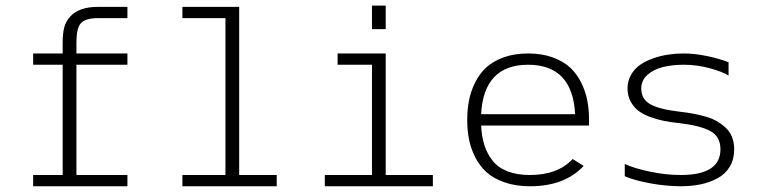

<svg xmlns="http://www.w3.org/2000/svg" viewBox="-20 -666 2691 682"><path d="M327.6 -601.6Q282.2 -601.6 266.1 -582Q251.5 -564 251.5 -515.1V-476.1H432.6V-436H251.5V-44.4H432.6V-4.4H97.7V-44.4H202.6V-436H97.7V-476.1H202.6V-515.1Q202.6 -546.4 208 -567.9Q213.4 -589.4 229.5 -607.4Q260.7 -641.6 327.6 -641.6H432.6V-601.6Z M627.9 -4.4V-44.4H780.8V-601.6H627.9V-641.6H829.6V-44.4H962.9V-4.4Z M1350.1 -646V-562.5H1301.3V-646ZM1133.8 -4.4V-44.4H1301.3V-436H1179.2V-476.1H1350.1V-44.4H1517.6V-4.4Z M1689 -260.3H2022.9Q2013.7 -436 1856 -436Q1698.2 -436 1689 -260.3ZM1689 -220.2Q1690.9 -180.7 1700.7 -150.1Q1710.4 -119.6 1730 -95Q1749.5 -70.3 1783 -57.4Q1816.4 -44.4 1862.8 -44.4Q1960.9 -44.4 2014.2 -101.1L2053.2 -76.7Q1985.8 -4.4 1862.8 -4.4Q1812 -4.4 1772.2 -18.3Q1732.4 -32.2 1708 -54.4Q1683.6 -76.7 1667.7 -108.2Q1651.9 -139.6 1645.8 -171.9Q1639.6 -204.1 1639.6 -240.2Q1639.6 -276.4 1645.8 -308.6Q1651.9 -340.8 1667.2 -372.1Q1682.6 -403.3 1706.5 -425.8Q1730.5 -448.2 1768.8 -462.2Q1807.1 -476.1 1856 -476.1Q1904.8 -476.1 1943.1 -462.2Q1981.4 -448.2 2005.4 -425.8Q2029.3 -403.3 2044.7 -372.1Q2060.1 -340.8 2066.2 -308.6Q2072.3 -276.4 2072.3 -240.2V-220.2Z M2567.9 -397.5Q2546.9 -411.1 2501.2 -423.6Q2455.6 -436 2409.2 -436Q2367.2 -436 2334.2 -427.7Q2301.3 -419.4 2279.5 -399.9Q2257.8 -380.4 2257.8 -351.6Q2257.8 -313.5 2290.5 -295.4Q2323.2 -277.3 2396.5 -269Q2420.9 -266.1 2441.2 -262.5Q2461.4 -258.8 2484.6 -252.4Q2507.8 -246.1 2525.1 -236.1Q2542.5 -226.1 2557.4 -212.6Q2572.3 -199.2 2580.1 -179.4Q2587.9 -159.7 2587.9 -135.7Q2587.9 -100.1 2572.3 -74Q2556.6 -47.9 2529.1 -33Q2501.5 -18.1 2469 -11.2Q2436.5 -4.4 2398.4 -4.4Q2348.1 -4.4 2292 -14.4Q2235.8 -24.4 2199.2 -40V-83.5Q2231.9 -68.4 2288.1 -56.4Q2344.2 -44.4 2398.4 -44.4Q2539.1 -44.4 2539.1 -135.7Q2539.1 -180.7 2503.2 -200.4Q2467.3 -220.2 2389.6 -229Q2361.3 -231.9 2338.4 -236.6Q2315.4 -241.2 2290.3 -250.2Q2265.1 -259.3 2248.3 -272Q2231.4 -284.7 2220.2 -305.2Q2209 -325.7 2209 -351.6Q2209 -378.4 2221.4 -400.1Q2233.9 -421.9 2253.9 -435.8Q2273.9 -449.7 2300.8 -459Q2327.6 -468.3 2354.5 -472.2Q2381.3 -476.1 2409.2 -476.1Q2446.8 -476.1 2491 -467Q2535.2 -458 2567.9 -444.8Z"/></svg>

Font: AzarMehrMonospaced
Style: SansRegular
Weight: 1
Designer: Amin Abedi
Version: Version 1.00